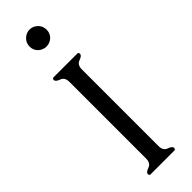

<svg xmlns="http://www.w3.org/2000/svg" viewBox="-311 -949 959 959"><g transform="rotate(-45 168.5 -469.5)"><path d="M212.4 -613.8V-71.8Q212.4 -39.6 236.8 -31Q261.2 -22.5 261.2 -10.3Q261.2 0 251 0H85.4Q75.7 0 75.7 -10.3Q75.7 -22.5 100.1 -31Q124.5 -39.6 124.5 -71.3V-613.8Q124.5 -645.5 100.1 -654.1Q75.7 -662.6 75.7 -675.3Q75.7 -685.5 85.9 -685.5H251Q261.2 -685.5 261.2 -675.3Q261.2 -662.6 236.8 -654.1Q212.4 -645.5 212.4 -613.8ZM168.5 -818.8Q155.3 -818.8 145 -823.7Q134.8 -827.6 126 -835.9Q118.2 -842.8 112.8 -855Q108.4 -865.2 108.4 -877.9Q108.4 -890.6 112.8 -901.9Q118.2 -913.6 126 -920.9Q133.8 -928.7 145 -934.1Q155.3 -939 168.5 -939Q181.6 -939 192.4 -934.1Q203.1 -928.7 211.4 -920.9Q219.7 -912.1 224.1 -901.9Q228.5 -890.6 228.5 -877.9Q228.5 -865.2 224.1 -855Q219.7 -844.2 211.4 -835.9Q202.1 -827.6 192.4 -823.7Q181.6 -818.8 168.5 -818.8Z"/></g></svg>

Font: Caudex
Style: Regular
Weight: 400
Version: Version 1.01